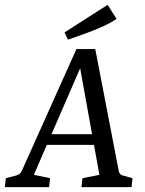

<svg xmlns="http://www.w3.org/2000/svg" viewBox="-32 -774 598 794"><path d="M152 -219H384L395 -175H134ZM459 -67Q460 -60 465 -54.5Q470 -49 477 -48L516 -37L512 0H305L309 -37L379 -51L291 -539H320L108 -51L175 -37L171 0H-12L-8 -37L34 -48Q51 -52 58 -67L284 -571H362ZM249 -610 235 -640 413 -754 450 -696Q429 -681 394 -665Q359 -649 320 -635Q281 -621 249 -610Z"/></svg>

Font: Rasa
Style: Italic
Weight: 400
Italic angle: -7.10001°
Designer: Anna Giedrys (Yrsa+Rasa design), David Brezina (Yrsa art-direction, Rasa art-direction, design)
Foundry: Rosetta Type Foundry
Version: Version 2.004